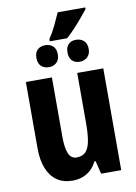

<svg xmlns="http://www.w3.org/2000/svg" viewBox="-97 -943 722 1016"><g transform="rotate(-10 264.5 -435.5)"><path d="M218 -749Q238 -778 255 -813.5Q272 -849 286 -881H434V-872Q418 -852 397 -827Q376 -802 353.5 -778Q331 -754 311 -737H218ZM191 -603Q164 -603 148.5 -618.5Q133 -634 133 -662Q133 -691 148.5 -706Q164 -721 191 -721Q216 -721 232 -706Q248 -691 248 -662Q248 -634 232 -618.5Q216 -603 191 -603ZM355 -603Q330 -603 315 -618.5Q300 -634 300 -662Q300 -691 315 -706Q330 -721 355 -721Q381 -721 397.5 -706Q414 -691 414 -662Q414 -634 397.5 -618.5Q381 -603 355 -603ZM472 -547V0H364L347 -70H340Q327 -43 307.5 -25.5Q288 -8 263.5 1Q239 10 210 10Q161 10 127 -13Q93 -36 74.5 -81Q56 -126 56 -190V-547H196V-228Q196 -168 209 -137.5Q222 -107 252 -107Q285 -107 302 -126.5Q319 -146 325.5 -183.5Q332 -221 332 -275V-547Z"/></g></svg>

Font: Noto Sans Display Condensed
Style: Bold
Weight: 700
Width: 3
Designer: Monotype Design Team
Foundry: Monotype Imaging Inc.
Version: Version 2.003